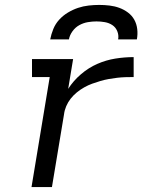

<svg xmlns="http://www.w3.org/2000/svg" viewBox="-20 -760 640 780"><path d="M108 0 182 -447H110V-520H277L257 -399Q278 -432 309 -458.5Q340 -485 375.5 -500.5Q411 -516 448.5 -522Q486 -528 523 -528V-447Q507 -447 490 -446.5Q473 -446 456 -444Q439 -442 422 -439Q405 -436 388 -431Q371 -426 354.5 -420Q338 -414 322 -405Q306 -396 292 -384.5Q278 -373 267 -359Q256 -345 249 -328.5Q242 -312 240 -295L191 0ZM184 -600Q188 -621 196.5 -642Q205 -663 220.5 -680Q236 -697 256 -709Q276 -721 297 -728Q318 -735 340 -737.5Q362 -740 383 -740Q404 -740 425 -737.5Q446 -735 465 -728Q484 -721 500 -709Q516 -697 525.5 -680Q535 -663 537.5 -642Q540 -621 536 -600H460Q463 -617 456.5 -633Q450 -649 436.5 -658Q423 -667 406 -670Q389 -673 372 -673Q355 -673 337 -670Q319 -667 302.5 -658Q286 -649 274.5 -633Q263 -617 260 -600Z"/></svg>

Font: Iosevka Plex Etoile
Style: Italic
Weight: 400
Italic angle: -9°
Designer: Belleve Invis
Foundry: Belleve Invis
Version: Version 25.1.1; ttfautohint (v1.8.4)